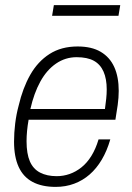

<svg xmlns="http://www.w3.org/2000/svg" viewBox="-20 -720 518 752"><path d="M198 12Q144 12 107.5 -7.5Q71 -27 53 -66.5Q35 -106 35 -165Q35 -200 39.5 -236.5Q44 -273 53 -306Q69 -375 98.5 -427Q128 -479 174 -508.5Q220 -538 284 -538Q339 -538 374.5 -517Q410 -496 427.5 -457.5Q445 -419 445 -364Q445 -338 441 -309Q437 -280 432 -251H92Q88 -228 86 -207Q84 -186 84 -167Q84 -118 97 -88Q110 -58 137 -44Q164 -30 202 -30Q228 -30 252.5 -38.5Q277 -47 299 -64.5Q321 -82 338 -109.5Q355 -137 366 -174H412Q399 -129 378.5 -94.5Q358 -60 331 -36.5Q304 -13 270.5 -0.5Q237 12 198 12ZM99 -293H391Q394 -314 396 -333Q398 -352 398 -370Q398 -411 385.5 -439.5Q373 -468 347.5 -482Q322 -496 280 -496Q236 -496 199.5 -471Q163 -446 138 -400.5Q113 -355 99 -293ZM184 -658 191 -700H451L444 -658Z"/></svg>

Font: Archivo SemiCondensed Thin
Style: Italic
Weight: 250
Width: 4
Italic angle: -10°
Designer: Hector Gatti
Foundry: Omnibus-Type
Version: Version 2.001